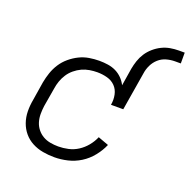

<svg xmlns="http://www.w3.org/2000/svg" viewBox="-128 -838 959 970"><g transform="rotate(20 351.5 -353.0)"><path d="M264 8Q232 8 201.5 2.5Q171 -3 144.5 -17Q118 -31 99 -53.5Q80 -76 70 -104.5Q60 -133 59.5 -164.5Q59 -196 65 -228L81 -328Q86 -355 95 -381.5Q104 -408 119.5 -432Q135 -456 157.5 -475Q180 -494 205.5 -506.5Q231 -519 258.5 -523.5Q286 -528 312 -528Q336 -528 359 -524.5Q382 -521 401.5 -511.5Q421 -502 436.5 -486.5Q452 -471 462 -451L477 -545Q481 -567 488.5 -589.5Q496 -612 509 -632Q522 -652 541 -668.5Q560 -685 581.5 -695.5Q603 -706 626 -710Q649 -714 672 -714H703V-656H672Q649 -656 626 -649.5Q603 -643 585 -627Q567 -611 556.5 -589Q546 -567 543 -545L509 -339H443Q448 -367 442.5 -393.5Q437 -420 419.5 -438Q402 -456 376 -463Q350 -470 322 -470Q302 -470 281 -466.5Q260 -463 240.5 -454Q221 -445 203.5 -430.5Q186 -416 174 -397.5Q162 -379 155 -359Q148 -339 145 -318L128 -218Q125 -196 125 -174Q125 -152 131 -132Q137 -112 150 -95.5Q163 -79 181 -68.5Q199 -58 220.5 -54Q242 -50 264 -50Q290 -50 317.5 -56Q345 -62 369 -77.5Q393 -93 411.5 -115.5Q430 -138 441 -164L498 -143Q484 -110 459.5 -79.5Q435 -49 403 -29Q371 -9 335 -0.5Q299 8 264 8Z"/></g></svg>

Font: Iosevka SS04 Light Extended
Style: Italic
Weight: 300
Width: 7
Italic angle: -9°
Monospace: yes
Designer: Belleve Invis
Foundry: Belleve Invis
Version: Version 19.0.0; ttfautohint (v1.8.4)